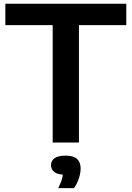

<svg xmlns="http://www.w3.org/2000/svg" viewBox="-20 -760 702 1024"><path d="M261 0V-626H8.5V-740H653.5V-626H401V0ZM290.5 243.5Q306.5 211.5 312 189.2Q317.5 167 317.5 143.5L341.5 172H331Q289 172 270.5 158Q252 144 252 121Q252 97.5 271 83.8Q290 70 330 70Q371.5 70 390.8 87.5Q410 105 410 138Q410 163 400.5 191.8Q391 220.5 374.5 243.5Z"/></svg>

Font: Encode Sans SC SemiExpanded SemiBold
Style: Regular
Weight: 600
Width: 6
Designer: Multiple Designers
Foundry: Impallari Type
Version: Version 3.002